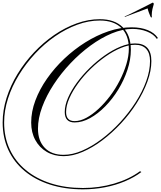

<svg xmlns="http://www.w3.org/2000/svg" viewBox="-40 -1036 1205 1441"><path d="M709 -892Q820 -892 881 -832Q942 -772 942 -662Q942 -589 916.5 -512Q891 -435 848 -364.5Q805 -294 750 -238Q695 -182 636 -149.5Q577 -117 520 -117Q446 -117 446 -195Q446 -245 470.5 -301.5Q495 -358 537.5 -416Q580 -474 634 -526.5Q688 -579 747 -620.5Q806 -662 864.5 -686Q923 -710 974 -710Q1096 -710 1096 -578Q1096 -505 1066.5 -424Q1037 -343 986 -262.5Q935 -182 868.5 -110.5Q802 -39 728.5 16.5Q655 72 580 104Q505 136 437 136Q366 136 311 104Q256 72 225 15Q194 -42 194 -116Q194 -198 225.5 -282Q257 -366 313 -446Q369 -526 442.5 -595.5Q516 -665 600.5 -718Q685 -771 773.5 -801Q862 -831 948 -831Q1018 -831 1069 -810Q1120 -789 1145 -751L1137 -744Q1114 -779 1064 -799Q1014 -819 954 -819Q880 -819 799.5 -785.5Q719 -752 639.5 -694Q560 -636 489 -561Q418 -486 363 -402Q308 -318 276.5 -233Q245 -148 245 -70Q245 21 296 73.5Q347 126 437 126Q504 126 577 94.5Q650 63 723 8Q796 -47 861 -117.5Q926 -188 977 -267Q1028 -346 1057 -426Q1086 -506 1086 -578Q1086 -637 1057.5 -668.5Q1029 -700 974 -700Q925 -700 868 -676.5Q811 -653 752.5 -612Q694 -571 641 -519.5Q588 -468 546.5 -411Q505 -354 480.5 -298.5Q456 -243 456 -195Q456 -127 520 -127Q562 -127 607.5 -151.5Q653 -176 699 -218.5Q745 -261 786 -315.5Q827 -370 858.5 -431.5Q890 -493 908.5 -554.5Q927 -616 927 -671Q927 -772 870 -827Q813 -882 709 -882Q625 -882 539.5 -850.5Q454 -819 373.5 -763.5Q293 -708 224 -634Q155 -560 102.5 -474.5Q50 -389 20.5 -298Q-9 -207 -9 -117Q-9 -6 33 84.5Q75 175 153.5 240Q232 305 341 340Q450 375 583 375Q704 375 816.5 342Q929 309 1011 249L1021 255Q968 295 898 324.5Q828 354 747.5 369.5Q667 385 583 385Q447 385 336 349.5Q225 314 145 247.5Q65 181 22.5 89Q-20 -3 -20 -117Q-20 -209 9.5 -302Q39 -395 92 -481.5Q145 -568 215 -642.5Q285 -717 366.5 -773Q448 -829 535.5 -860.5Q623 -892 709 -892ZM897 -909 896 -913Q911 -918 941.5 -933.5Q972 -949 1006.5 -966Q1041 -983 1068.5 -997Q1096 -1011 1105 -1016Q1114 -1016 1114 -1005Q1109 -990 1104 -967.5Q1099 -945 1099 -924Q1099 -920 1099 -916Q1099 -912 1100 -907Q1100 -905 1096 -905Q1094 -905 1091 -908Q1084 -924 1078 -939.5Q1072 -955 1068 -973Z"/></svg>

Font: Ballet 24pt
Style: Regular
Weight: 400
Designer: Maximiliano R. Sproviero
Foundry: Omnibus-Type
Version: Version 1.100